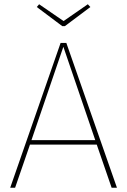

<svg xmlns="http://www.w3.org/2000/svg" viewBox="-20 -883 597 903"><path d="M285 -760H273L153 -850L164 -863L279 -784L393 -863L405 -850ZM505 0 435 -203H121L51 0H28L265 -681H292L530 0ZM128 -224H428L278 -663Z"/></svg>

Font: FiraGO Thin
Style: Regular
Weight: 100
Designer: bBox Type
Foundry: bBox Type GmbH
Version: Version 1.001;PS 001.001;hotconv 1.0.88;makeotf.lib2.5.64775